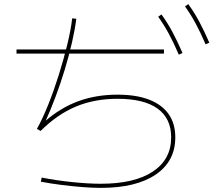

<svg xmlns="http://www.w3.org/2000/svg" viewBox="-20 -875 1040 931"><path d="M60 -615V-635H775V-615ZM847 -610Q822 -668 798.5 -711.5Q775 -755 747 -794L763 -805Q794 -762 818 -716.5Q842 -671 865 -618ZM977 -660Q952 -718 928.5 -761.5Q905 -805 877 -844L893 -855Q924 -812 948 -766.5Q972 -721 995 -668ZM469 36Q428 36 378 32Q328 28 276.5 21.5Q225 15 178 6L182 -14Q253 0 330.5 8Q408 16 469 16Q632 16 721 -43Q810 -102 810 -209Q810 -301 744 -348.5Q678 -396 550 -396Q438 -396 347.5 -358Q257 -320 177 -240L159 -250Q186 -298 213.5 -366.5Q241 -435 265 -511.5Q289 -588 306.5 -660Q324 -732 330 -786L350 -784Q344 -735 329.5 -671Q315 -607 294.5 -539Q274 -471 249.5 -406Q225 -341 201 -288L195 -284Q272 -352 359 -384Q446 -416 550 -416Q640 -416 702.5 -392Q765 -368 797.5 -322Q830 -276 830 -209Q830 -93 735 -28.5Q640 36 469 36Z"/></svg>

Font: M PLUS 1 Thin
Style: Regular
Weight: 100
Designer: Coji Morishita
Foundry: UNDERFOREST DESIGN
Version: Version 1.001